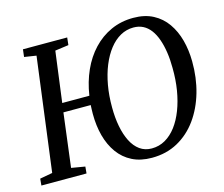

<svg xmlns="http://www.w3.org/2000/svg" viewBox="-106 -895 1218 1046"><g transform="rotate(-15 503.0 -371.5)"><path d="M628.5 10Q564.5 10 517.5 -13.8Q470.5 -37.5 439.5 -80.5Q408.5 -123.5 393.2 -180.5Q378 -237.5 378 -304Q378 -318 378.5 -330.2Q379 -342.5 379.5 -354H225.5L187.5 -51L264.5 -38L261 0H6.5L10 -38L81 -51L164 -690.5L96.5 -701L101.5 -743H351L346.5 -701L270 -690.5L232.5 -405H385.5Q397 -480.5 425.5 -544Q454 -607.5 498 -654.2Q542 -701 599.5 -727Q657 -753 725.5 -753Q790.5 -753 837.2 -728.2Q884 -703.5 914.2 -660.2Q944.5 -617 959.5 -560.8Q974.5 -504.5 975 -441Q976 -348.5 952.5 -267Q929 -185.5 884 -123.2Q839 -61 774.5 -25.5Q710 10 628.5 10ZM640.5 -39.5Q682 -39.5 716.8 -59.5Q751.5 -79.5 778.8 -115.5Q806 -151.5 825 -200.8Q844 -250 853.8 -309Q863.5 -368 862.5 -433.5Q862.5 -481.5 856.2 -522.8Q850 -564 838.2 -597.2Q826.5 -630.5 808.8 -654Q791 -677.5 767.2 -689.8Q743.5 -702 713 -702Q673.5 -702 639 -682.8Q604.5 -663.5 576.8 -628Q549 -592.5 529 -543.8Q509 -495 498.5 -436Q488 -377 488.5 -311Q488.5 -253.5 498 -204Q507.5 -154.5 526.2 -117.5Q545 -80.5 573.5 -60Q602 -39.5 640.5 -39.5Z"/></g></svg>

Font: Merriweather 28pt
Style: Italic
Weight: 400
Italic angle: -7.8°
Version: Version 2.101